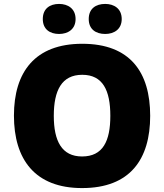

<svg xmlns="http://www.w3.org/2000/svg" viewBox="-20 -999 837 978"><path d="M198 -902C198 -850 234 -826 281 -826C326 -826 365 -850 365 -902C365 -955 326 -979 281 -979C234 -979 198 -955 198 -902ZM432 -902C432 -850 468 -826 516 -826C561 -826 600 -850 600 -902C600 -955 561 -979 516 -979C468 -979 432 -955 432 -902ZM745 -409C745 -631 643 -776 399 -776C158 -776 51 -632 51 -410C51 -187 158 -41 398 -41C643 -41 745 -188 745 -409ZM254 -409C254 -538 294 -618 399 -618C504 -618 542 -538 542 -409C542 -280 504 -202 398 -202C295 -202 254 -280 254 -409Z"/></svg>

Font: Noto Sans Tamil UI Black
Style: Regular
Weight: 900
Designer: Jelle Bosma - Monotype Design Team
Foundry: Monotype Imaging Inc.
Version: Version 2.004